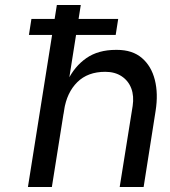

<svg xmlns="http://www.w3.org/2000/svg" viewBox="-20 -750 680 770"><path d="M188 0H92L208 -730H304L235 -294H211Q223 -369 251 -426.5Q279 -484 326.5 -517Q374 -550 445 -550H449Q511 -550 549 -517.5Q587 -485 601 -429.5Q615 -374 604 -305L556 0H460L512 -325Q518 -365 506.5 -395.5Q495 -426 468 -444Q441 -462 402 -462Q332 -462 290 -420.5Q248 -379 237 -308ZM444 -610H96L106 -674H454Z"/></svg>

Font: Sora Variable Italic
Style: Regular
Weight: 400
Designer: Jonathan Barnbrook, Julián Moncada
Foundry: Barnbrook Fonts
Version: Version 2.000